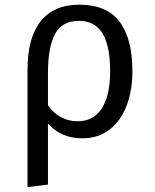

<svg xmlns="http://www.w3.org/2000/svg" viewBox="-20 -571 655 809"><path d="M537.9 -270.3Q537.9 -192.3 514.4 -128.2Q490.8 -64.1 443.1 -26.2Q395.4 11.8 326.7 11.8Q237.4 11.8 182.1 -50.3V206.7L95.9 217.4V-277.4Q95.9 -411.8 151.5 -481.5Q207.2 -551.3 314.4 -551.3Q429.2 -551.3 483.6 -479.7Q537.9 -408.2 537.9 -270.3ZM182.1 -263.6V-127.7Q203.6 -95.4 236.2 -77.7Q268.7 -60 307.2 -60Q373.8 -60 409 -114.1Q444.1 -168.2 444.1 -270.8Q444.1 -377.9 411.8 -430.5Q379.5 -483.1 312.3 -483.1Q242.1 -483.1 212.1 -428.2Q182.1 -373.3 182.1 -263.6Z"/></svg>

Font: Fira Code
Style: Regular
Weight: 400
Designer: Carrois Corporate, Edenspiekermann AG, Nikita Prokopov
Foundry: Carrois Corporate, Edenspiekermann AG, Nikita Prokopov
Version: Version 5.002